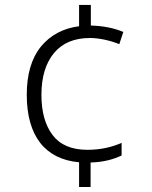

<svg xmlns="http://www.w3.org/2000/svg" viewBox="-20 -744 611 774"><path d="M346.2 -724.1H298.8V-638.2C234.4 -629.9 183.1 -602.5 145 -556.2C106.9 -509.3 87.9 -444.3 87.9 -361.8C87.9 -196.3 161.6 -102.1 298.8 -89.8V9.8H345.2V-88.9C396.5 -90.3 436.5 -101.1 470.2 -117.2V-168C429.7 -150.4 385.3 -140.1 332 -140.1C268.6 -140.1 221.7 -160.2 191.9 -199.7C162.1 -239.3 147 -293 147 -361.8C147 -433.6 164.1 -489.7 197.8 -530.3C231.4 -570.8 279.8 -590.8 342.8 -590.8C379.4 -590.8 423.8 -581.1 460.9 -565.9L477.1 -615.2C439.9 -630.9 396.5 -639.6 346.2 -641.1Z"/></svg>

Font: Noto Reveo Sans
Style: Regular
Weight: 300
Designer: Monotype Design Team
Foundry: Monotype Imaging Inc.
Version: Version 2.007